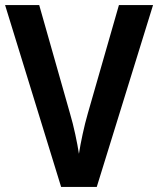

<svg xmlns="http://www.w3.org/2000/svg" viewBox="-20 -734 621 754"><path d="M581 -714 360 0H220L0 -714H134L255 -288Q266 -251 275.5 -207Q285 -163 290 -130Q295 -163 304.5 -207Q314 -251 325 -289L447 -714Z"/></svg>

Font: Noto Sans Lao SemiCondensed SemiBold
Style: Regular
Weight: 600
Width: 4
Designer: Monotype Design Team
Foundry: Monotype Imaging Inc.
Version: Version 2.003; ttfautohint (v1.8.4.7-5d5b)